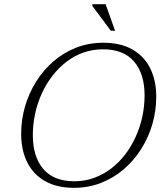

<svg xmlns="http://www.w3.org/2000/svg" viewBox="-20 -891 779 921"><path d="M137.5 -243Q137.5 -139 187.8 -80.2Q238 -21.5 337 -21.5Q386.5 -21.5 430.8 -37.5Q475 -53.5 512.5 -82Q550 -110.5 579.8 -149.2Q609.5 -188 630.5 -234Q651.5 -280 662.5 -330.5Q673.5 -381 673.5 -433.5Q673.5 -537 623.2 -595.8Q573 -654.5 474 -654.5Q424.5 -654.5 380 -638.8Q335.5 -623 298.2 -594.2Q261 -565.5 231.2 -527Q201.5 -488.5 180.5 -442.5Q159.5 -396.5 148.5 -345.8Q137.5 -295 137.5 -243ZM729.5 -427.5Q729.5 -359.5 710.8 -295.2Q692 -231 657 -175.8Q622 -120.5 573.2 -78.8Q524.5 -37 464.2 -13.5Q404 10 335 10Q252 10 195.5 -22.5Q139 -55 110.2 -113.2Q81.5 -171.5 81.5 -249Q81.5 -316.5 100.2 -380.8Q119 -445 153.8 -500.2Q188.5 -555.5 237.2 -597.5Q286 -639.5 346.2 -662.8Q406.5 -686 476 -686Q559 -686 615.5 -653.5Q672 -621 700.8 -562.8Q729.5 -504.5 729.5 -427.5ZM532 -743.5H511.5L423 -862.5V-871H486.5Z"/></svg>

Font: Newsreader 16pt 16pt Light
Style: Italic
Weight: 300
Italic angle: -17°
Version: Version 1.003